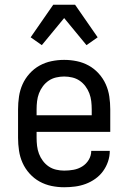

<svg xmlns="http://www.w3.org/2000/svg" viewBox="-20 -780 540 808"><path d="M250 8Q223 8 196.5 2.5Q170 -3 146.5 -16Q123 -29 104.5 -49.5Q86 -70 75 -94.5Q64 -119 60 -146Q56 -173 56 -200V-320Q56 -347 60 -374Q64 -401 75 -425.5Q86 -450 104.5 -470.5Q123 -491 146.5 -504Q170 -517 196.5 -522.5Q223 -528 250 -528Q277 -528 303.5 -522.5Q330 -517 353.5 -504Q377 -491 395.5 -470.5Q414 -450 425 -425.5Q436 -401 440 -374Q444 -347 444 -320V-225H134V-200Q134 -183 136 -166Q138 -149 144 -133Q150 -117 160.5 -103Q171 -89 185 -79.5Q199 -70 216 -66Q233 -62 250 -62Q270 -62 289.5 -65.5Q309 -69 326 -79.5Q343 -90 353.5 -107.5Q364 -125 364 -145H442Q442 -122 434.5 -100Q427 -78 413.5 -59.5Q400 -41 381 -27.5Q362 -14 340.5 -6Q319 2 296 5Q273 8 250 8ZM366 -295V-320Q366 -337 364 -354Q362 -371 356 -387Q350 -403 339.5 -417Q329 -431 315 -440.5Q301 -450 284 -454Q267 -458 250 -458Q233 -458 216 -454Q199 -450 185 -440.5Q171 -431 160.5 -417Q150 -403 144 -387Q138 -371 136 -354Q134 -337 134 -320V-295ZM156 -590 109 -623 204 -760H296L391 -623L344 -590L250 -704Z"/></svg>

Font: Iosevka Term Curly
Style: Regular
Weight: 400
Designer: Belleve Invis
Foundry: Belleve Invis
Version: Version 32.3.0